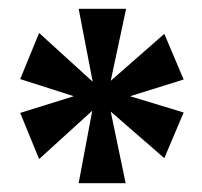

<svg xmlns="http://www.w3.org/2000/svg" viewBox="-20 -780 459 437"><path d="M159 -363 190 -528 69 -418 26 -523 148 -561 26 -600 69 -705 191 -594 159 -760H267L232 -596L354 -703L398 -599L276 -561L398 -524L354 -420L232 -526L266 -363Z"/></svg>

Font: Noto Serif Armenian ExtraCondensed Black
Style: Regular
Weight: 900
Width: 2
Designer: Monotype Design Team
Foundry: Monotype Imaging Inc.
Version: Version 2.008; ttfautohint (v1.8.4.7-5d5b)